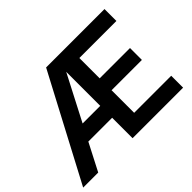

<svg xmlns="http://www.w3.org/2000/svg" viewBox="-140 -955 1209 1209"><g transform="rotate(-45 465.0 -350.0)"><path d="M370 -700H890V-594H560V-413H830V-307H560V-106H890V0H440V-182H228L134 0H0ZM440 -288V-591L283 -288Z"/></g></svg>

Font: PT Root UI Web Bold
Style: Regular
Weight: 700
Designer: Vitaly Kuzmin
Foundry: ParaType Ltd.
Version: Version 1.000W